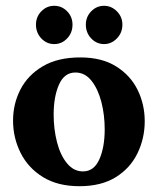

<svg xmlns="http://www.w3.org/2000/svg" viewBox="-20 -632 544 662"><path d="M257 -434Q331 -434 380.5 -403Q430 -372 454.5 -322Q479 -272 479 -214Q479 -155 454 -103.5Q429 -52 379 -21Q329 10 254 10Q179 10 128 -21.5Q77 -53 51 -105Q25 -157 25 -216Q25 -274 50.5 -323.5Q76 -373 127.5 -403.5Q179 -434 257 -434ZM165 -237Q165 -187 176.5 -142Q188 -97 211 -69Q234 -41 266 -41Q304 -41 322.5 -82.5Q341 -124 341 -186Q341 -236 329.5 -280.5Q318 -325 295.5 -353.5Q273 -382 240 -382Q202 -382 183.5 -340.5Q165 -299 165 -237ZM167 -480Q141 -480 122.5 -499.5Q104 -519 104 -547Q104 -574 122.5 -593Q141 -612 167 -612Q193 -612 211.5 -593Q230 -574 230 -547Q230 -519 211.5 -499.5Q193 -480 167 -480ZM339 -480Q313 -480 294.5 -499.5Q276 -519 276 -547Q276 -574 294.5 -593Q313 -612 339 -612Q364 -612 383 -593Q402 -574 402 -547Q402 -519 383 -499.5Q364 -480 339 -480Z"/></svg>

Font: Alkalami
Style: Regular
Weight: 400
Designer: Becca Hirsbrunner Spalinger
Foundry: SIL International
Version: Version 2.000